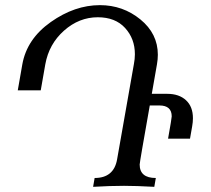

<svg xmlns="http://www.w3.org/2000/svg" viewBox="-20 -723 815 743"><path d="M577.1 0Q506.8 -3.9 460 -3.9Q405.3 -3.9 340.3 0L346.2 -34.2Q420.4 -34.2 433.1 -106L498 -474.1Q502 -494.6 502 -513.2Q502 -573.2 464.1 -614.7Q426.3 -656.2 358.4 -656.2Q286.1 -656.2 227.8 -604.5Q169.4 -552.7 155.3 -474.1L137.7 -373.5H48.8L66.4 -474.1Q84 -572.3 176.5 -637.7Q269 -703.1 366.7 -703.1Q455.6 -703.1 523.2 -647.9Q590.8 -592.8 590.8 -511.2Q590.8 -493.2 587.4 -474.1L567.4 -359.9H627.4Q672.9 -359.9 699.7 -335.2Q726.6 -310.5 726.6 -265.6Q726.6 -250.5 723.6 -233.9L715.3 -186.5H630.4Q644.5 -265.6 644.5 -272.5Q644.5 -314.9 596.7 -314.9H559.6Q520.5 -94.7 520.5 -86.4Q520.5 -34.2 583 -34.2Z"/></svg>

Font: Kelvinch
Style: Italic
Weight: 400
Italic angle: -10°
Designer: Paul James Miller
Foundry: High-Logic / Made with FontCreator
Version: Version 3.40;July 22, 2017;FontCreator 11.0.0.2388 64-bit